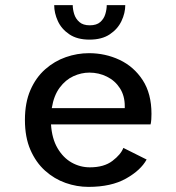

<svg xmlns="http://www.w3.org/2000/svg" viewBox="-20 -720 690 751"><path d="M326 11Q280.5 11 236.5 -4.5Q192.5 -20 156.5 -52.2Q120.5 -84.5 99 -133.8Q77.5 -183 77.5 -251Q77.5 -318.5 99 -367.8Q120.5 -417 156.8 -449Q193 -481 237.5 -496.5Q282 -512 328 -512Q392 -512 447.8 -485.8Q503.5 -459.5 538 -406.8Q572.5 -354 572.5 -274.5Q572.5 -265 571.8 -253.2Q571 -241.5 569 -233.5H179.5Q183 -178 205 -140.5Q227 -103 260.2 -84.2Q293.5 -65.5 331.5 -65.5Q387 -65.5 420 -90.8Q453 -116 462.5 -141.5L553.5 -96Q530.5 -54 472.8 -21.5Q415 11 326 11ZM329.5 -436Q298 -436 267.2 -422Q236.5 -408 213.5 -377.2Q190.5 -346.5 182.5 -297H468V-305Q468 -345.5 449 -375Q430 -404.5 398.2 -420.2Q366.5 -436 329.5 -436ZM330 -565Q282 -565 251.2 -585.8Q220.5 -606.5 206.2 -637.8Q192 -669 192 -700H264.5Q264.5 -683.5 270.2 -665Q276 -646.5 290.5 -633.8Q305 -621 331 -621Q358 -621 372.2 -633.8Q386.5 -646.5 392 -665Q397.5 -683.5 397.5 -700H470Q470 -669 455.2 -637.8Q440.5 -606.5 409.5 -585.8Q378.5 -565 330 -565Z"/></svg>

Font: Trispace
Style: Regular
Weight: 400
Designer: Tyler Finck
Foundry: Etcetera Type Company
Version: Version 1.210; ttfautohint (v1.8.3)